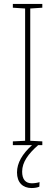

<svg xmlns="http://www.w3.org/2000/svg" viewBox="-20 -734 278 971"><path d="M92 134C92 86 123 44 173 0H194V-19L133 -22V-691L194 -695V-714H45V-695L107 -691V-22L45 -19V0H142C93 44 66 90 66 138C66 189 95 217 140 217C156 217 171 214 179 210L180 187C172 190 155 193 141 193C109 193 92 173 92 134Z"/></svg>

Font: Noto Sans Lao Condensed Thin
Style: Regular
Weight: 100
Width: 3
Designer: Monotype Design Team
Foundry: Monotype Imaging Inc.
Version: Version 2.003